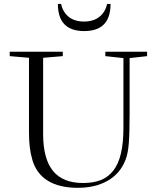

<svg xmlns="http://www.w3.org/2000/svg" viewBox="-20 -920 779 954"><path d="M267.6 -900.4H283.7Q292.5 -859.4 321.5 -836.2Q350.6 -813 397.5 -813Q444.3 -813 473.6 -836.2Q502.9 -859.4 512.2 -900.4H529.3Q529.3 -765.6 398.4 -765.6Q267.6 -765.6 267.6 -900.4ZM366.2 13.2Q273.9 13.2 216.8 -22.5Q188.5 -40 169.4 -66.2Q150.4 -92.3 140.9 -125.2Q131.3 -158.2 127.7 -190.7Q124 -223.1 124 -263.7V-632.8L28.3 -641.1V-663.1H292V-641.1L194.3 -632.8V-254.4Q194.3 -130.9 243.2 -70.8Q292 -10.7 392.6 -10.7Q443.8 -10.7 480.5 -25.1Q517.1 -39.6 542.7 -72Q568.4 -104.5 580.8 -157.2Q593.3 -210 593.3 -285.2V-631.3L503.4 -641.1V-663.1H710.9V-641.1L624 -631.3V-356.9Q624 -261.2 620.1 -209.2Q616.2 -157.2 603.5 -125.5Q577.6 -58.1 515.9 -22.5Q454.1 13.2 366.2 13.2Z"/></svg>

Font: Elstob Light
Style: Regular
Weight: 300
Designer: Peter S. Baker
Version: Version 1.015